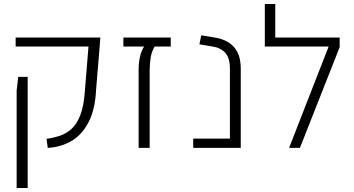

<svg xmlns="http://www.w3.org/2000/svg" viewBox="-20 -737 1763 957"><path d="M218 0 212 -45Q247 -50 279 -60.5Q311 -71 337.5 -95.5Q364 -120 381 -165Q398 -210 403 -283L421 -505H58V-550H480L477 -508L459 -290Q454 -188 420 -125Q386 -62 333 -32.5Q280 -3 218 0ZM63 200V-286L71 -354H118V200Z M671 0V-388Q671 -462 698 -505H595V-550H831V-505H751Q735 -479 730.5 -447Q726 -415 726 -388V0Z M943 0V-46H1126V-394Q1126 -448 1103 -473.5Q1080 -499 1040 -505L974 -516L983 -561L1056 -549Q1116 -538 1148 -500.5Q1180 -463 1180 -395V0Z M1421 0 1618 -505H1300V-717H1352V-550H1673V-502L1475 0Z"/></svg>

Font: Assistant Light
Style: Regular
Weight: 300
Designer: Hebrew By Ben Nathan, Latin by Paul Hunt
Version: Version 3.000